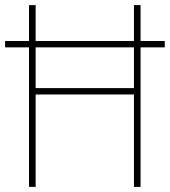

<svg xmlns="http://www.w3.org/2000/svg" viewBox="-20 -734 667 754"><path d="M94 0H120V-363H506V0H532V-548H627V-573H532V-714H506V-573H120V-714H94V-573H0V-548H94ZM120 -388V-548H506V-388Z"/></svg>

Font: Noto Sans Armenian SemiCondensed Thin
Style: Regular
Weight: 100
Width: 4
Designer: Monotype Design Team
Foundry: Monotype Imaging Inc.
Version: Version 2.008